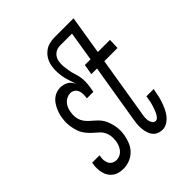

<svg xmlns="http://www.w3.org/2000/svg" viewBox="-203 -867 1006 1006"><g transform="rotate(-45 300.0 -363.5)"><path d="M134 8Q117 8 102 4.5Q87 1 74 -8Q61 -17 52.5 -30Q44 -43 40 -58.5Q36 -74 35.5 -90.5Q35 -107 38 -124L39 -131H93V-126Q90 -113 91 -99.5Q92 -86 97.5 -74.5Q103 -63 114.5 -56.5Q126 -50 140 -50Q153 -50 165.5 -56Q178 -62 186.5 -72.5Q195 -83 200 -96Q205 -109 207 -121Q210 -139 208 -156Q206 -173 199.5 -187.5Q193 -202 181.5 -213Q170 -224 158 -234Q146 -244 135 -256Q124 -268 115.5 -281Q107 -294 102 -310Q97 -326 94 -342Q91 -358 91 -375.5Q91 -393 94 -410Q96 -423 100 -436.5Q104 -450 110.5 -463.5Q117 -477 125 -488.5Q133 -500 145 -509.5Q157 -519 171 -523.5Q185 -528 198 -528Q210 -528 222 -525Q234 -522 244 -516Q254 -510 261 -500.5Q268 -491 272 -480Q267 -499 260.5 -517.5Q254 -536 250 -555.5Q246 -575 245 -595.5Q244 -616 247 -637Q250 -657 259.5 -676Q269 -695 286 -709.5Q303 -724 323 -729.5Q343 -735 363 -735H478L470 -684H355Q344 -684 332.5 -680.5Q321 -677 312 -669Q303 -661 297.5 -650Q292 -639 291 -628Q288 -610 290 -592Q292 -574 295 -557Q298 -540 303.5 -523.5Q309 -507 312 -490Q315 -473 314.5 -455Q314 -437 311 -418L306 -389H258Q260 -403 260 -417Q260 -431 255.5 -443Q251 -455 240 -462.5Q229 -470 215 -470Q203 -470 190 -464Q177 -458 168 -447.5Q159 -437 154 -424.5Q149 -412 147 -399Q144 -382 145.5 -365Q147 -348 154 -333.5Q161 -319 172 -307.5Q183 -296 195 -286Q207 -276 218.5 -264.5Q230 -253 238 -240Q246 -227 251.5 -211Q257 -195 260 -179Q263 -163 263 -146Q263 -129 260 -112Q256 -89 246.5 -66.5Q237 -44 220 -27Q203 -10 180 -1Q157 8 134 8ZM424 8Q407 8 392.5 2Q378 -4 368.5 -16Q359 -28 354.5 -43.5Q350 -59 348.5 -75Q347 -91 348.5 -107.5Q350 -124 353 -141L406 -462H364L374 -520H416L451 -735H505L470 -520H560L558 -462H460L406 -132Q403 -119 402 -106.5Q401 -94 402.5 -82.5Q404 -71 411 -60.5Q418 -50 430 -50Q438 -50 444.5 -57Q451 -64 455.5 -71.5Q460 -79 463 -87Q466 -95 469 -103.5Q472 -112 474.5 -120Q477 -128 479 -136.5Q481 -145 482 -153Q483 -161 485 -170L486 -176H540L538 -167Q535 -149 531 -131.5Q527 -114 521 -96.5Q515 -79 507 -61.5Q499 -44 487.5 -29Q476 -14 459 -3Q442 8 424 8Z"/></g></svg>

Font: Iosevka Light Extended Oblique
Style: Regular
Weight: 300
Width: 7
Italic angle: -9°
Monospace: yes
Designer: Belleve Invis
Foundry: Belleve Invis
Version: Version 32.5.0; ttfautohint (v1.8.4)